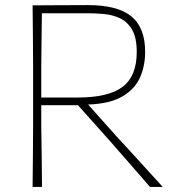

<svg xmlns="http://www.w3.org/2000/svg" viewBox="-20 -734 697 754"><path d="M108 0Q109 -61 109.2 -117Q109.5 -173 110 -238V-475Q109.5 -540.5 109.2 -596.5Q109 -652.5 108 -713Q148.5 -713 201 -713.5Q253.5 -714 326 -714Q441.5 -714 495.8 -669.8Q550 -625.5 550 -530Q550 -476 530 -430.2Q510 -384.5 461 -355.5Q412 -326.5 326 -323.5L434.5 -202Q463.5 -170.5 496.5 -134.5Q529.5 -98.5 561.2 -63.5Q593 -28.5 619 0H569Q528.5 -46.5 489.8 -91Q451 -135.5 412 -180L286 -321H142V-238Q143 -173 143.8 -117Q144.5 -61 145 0ZM324 -682H144.5Q144 -630 143.2 -579.8Q142.5 -529.5 142 -472V-351H285Q406 -351 461.5 -393Q517 -435 517 -530Q517 -586.5 498.5 -617.8Q480 -649 450.8 -662.5Q421.5 -676 388 -679Q354.5 -682 324 -682Z"/></svg>

Font: Commissioner Loud Thin
Style: Regular
Weight: 100
Designer: Kostas Bartsokas
Foundry: Kostas Bartsokas
Version: Version 1.000; ttfautohint (v1.8.3)